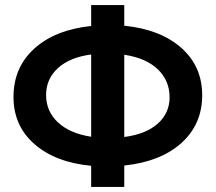

<svg xmlns="http://www.w3.org/2000/svg" viewBox="-20 -724 847 754"><path d="M338 10V-73Q198 -86 115.5 -158Q33 -230 33 -343Q33 -459 114.5 -533Q196 -607 338 -622V-704H468V-623Q609 -609 691.5 -536.5Q774 -464 774 -350Q774 -236 692.5 -162.5Q611 -89 468 -74V10ZM161 -351Q161 -287 207.5 -243.5Q254 -200 338 -187V-510Q254 -499 207.5 -456.5Q161 -414 161 -351ZM646 -342Q646 -407 600 -451.5Q554 -496 468 -509V-186Q553 -197 599.5 -238.5Q646 -280 646 -342Z"/></svg>

Font: Cantarell
Style: Bold
Weight: 700
Designer: Dave Crossland, Nikolaus Waxweiler, Florian Fecher, Jacques Le Bailly, Eben Sorkin, Alexei Vanyashin, Alexios Zavras, Em
Version: Version 0.303